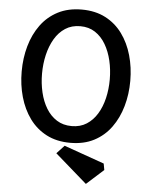

<svg xmlns="http://www.w3.org/2000/svg" viewBox="-60 -740 771 999"><g transform="rotate(5 326.0 -241.0)"><path d="M326.6 4Q255.6 4 202.3 -23.6Q149 -51.3 113.6 -100Q78.3 -148.6 60.5 -211.4Q42.7 -274.2 42.7 -344Q42.7 -414.4 60.5 -477.2Q78.3 -540 113.6 -588.4Q149 -636.8 202.3 -664.4Q255.6 -692 326.6 -692Q397.6 -692 450.6 -664.4Q503.7 -636.8 539 -588.4Q574.3 -540 592.1 -477.2Q610 -414.4 610 -344Q610 -274.2 592.1 -211.4Q574.3 -148.6 539 -100Q503.7 -51.3 450.6 -23.6Q397.6 4 326.6 4ZM426.4 209.9 259.5 64.4 299.2 21.7 509.6 96.2 515.7 129.5ZM326.6 -83.4Q371.1 -83.4 404.1 -104.5Q437.1 -125.6 459 -161.7Q481 -197.8 492 -244.4Q503 -291 503 -342Q503 -393 492 -440.2Q481 -487.3 459 -524.6Q437.1 -561.9 404.1 -583.5Q371.1 -605.1 326.6 -605.1Q281.5 -605.1 248.3 -583.5Q215 -561.9 193.1 -524.6Q171.2 -487.3 160.2 -440.2Q149.2 -393 149.2 -342Q149.2 -291 160.2 -244.4Q171.2 -197.8 193.1 -161.7Q215 -125.6 248.3 -104.5Q281.5 -83.4 326.6 -83.4Z"/></g></svg>

Font: Kreon Light
Style: Regular
Weight: 300
Designer: Julia Petretta
Foundry: Julia Petretta and Eli Heuer
Version: Version 2.002